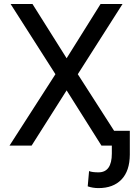

<svg xmlns="http://www.w3.org/2000/svg" viewBox="-20 -731 687 964"><path d="M27.8 0ZM314.5 -438.5 484.9 -710.9H595.2L370.6 -358.4L600.6 0H489.3L314.5 -277.3L138.7 0H27.8L258.3 -358.4L33.2 -710.9H143.1ZM631.8 -74.2V45.4Q631.3 127.4 589.8 170.4Q548.3 213.4 474.6 213.4Q445.8 213.4 420.4 204.6L427.2 127.9Q441.9 134.3 474.6 134.3Q541.5 134.3 541.5 39.6V-74.2Z"/></svg>

Font: Roboto-o
Style: o-Regular
Weight: 400
Designer: Google
Version: Version 2.134; 2016; ttfautohint (v1.6)